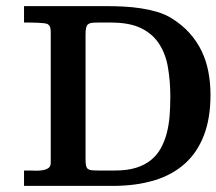

<svg xmlns="http://www.w3.org/2000/svg" viewBox="-20 -608 708 628"><path d="M484.9 -18.1Q469.7 -13.7 454.1 -10.3Q438.5 -6.8 421.6 -4.6Q404.8 -2.4 387 -1.2Q369.1 0 350.6 0H61H59.6H58.6V-1V-2.4V-47.9V-48.8V-50.3H59.6H61H73.7Q83 -50.3 95.7 -49.8Q108.4 -49.3 119.6 -51.3Q130.9 -53.2 138.7 -58.6Q146 -64 146 -75.7V-502Q146 -510.3 144.5 -517.6Q143.1 -523.9 135.7 -529.3Q132.8 -530.8 123 -532.2Q113.3 -533.2 101.1 -533.7Q88.9 -534.2 77.6 -534.2H61H59.6H58.6V-535.2V-539.1V-585.4V-586.9V-587.9H59.6H61H334.5Q358.4 -587.9 386 -586.4Q413.6 -585 440.9 -580.8Q468.3 -576.7 493.7 -569.3Q519.5 -561.5 540.5 -548.8Q575.2 -527.3 599.6 -500.2Q624 -473.1 639.4 -441.2Q654.8 -409.2 661.6 -373Q668.5 -336.9 668.5 -297.4Q668.5 -221.2 647 -165.5Q625.5 -109.4 584.7 -72.8Q543.9 -36.1 484.9 -18.1ZM500.5 -464.4Q479.5 -497.1 441.9 -515.6Q404.3 -534.2 343.3 -534.2H301.3Q287.6 -534.2 279.3 -533.2Q271.5 -531.7 267.3 -528.1Q263.2 -524.4 261.7 -517.1Q259.8 -509.3 259.8 -495.1V-88.9Q259.8 -74.7 261.2 -66.9Q262.7 -59.6 267.1 -55.7Q271.5 -52.2 278.8 -51.3Q287.1 -50.3 301.3 -50.3H356.9Q396 -50.3 424.6 -59.1Q453.1 -67.9 473.1 -84Q493.2 -100.1 505.4 -122.1Q518.1 -144.5 525.1 -171.1Q532.2 -197.8 534.7 -228.3Q537.1 -258.8 537.1 -291.5Q537.1 -343.3 529.3 -387.7Q522 -431.6 500.5 -464.4Z"/></svg>

Font: RIT Rachana
Style: Bold
Weight: 700
Designer: Hussain KH
Version: 1.5.2